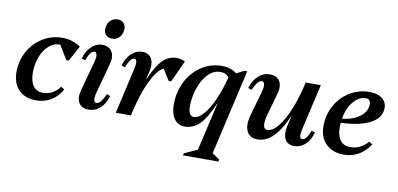

<svg xmlns="http://www.w3.org/2000/svg" viewBox="-84 -985 3087 1490"><g transform="rotate(10 1460.0 -240.5)"><path d="M219 13Q133 13 83 -38.5Q33 -90 33 -178Q33 -246 56.5 -304.5Q80 -363 122 -407Q164 -451 219.5 -476Q275 -501 339 -501Q420 -501 483 -456L417 -335H398L331 -446H329Q281 -446 242.5 -412.5Q204 -379 181.5 -322Q159 -265 159 -195Q159 -127 186 -90.5Q213 -54 262 -54Q341 -54 395 -125L422 -108Q389 -49 337 -18Q285 13 219 13Z M634 13Q579 13 556.5 -25Q534 -63 552 -128L615 -359Q625 -396 621.5 -417Q618 -438 602 -438Q571 -438 542 -360L514 -368Q529 -428 567.5 -464.5Q606 -501 655 -501Q707 -501 730 -462.5Q753 -424 736 -364L672 -128Q662 -91 665.5 -70Q669 -49 685 -49Q702 -49 718 -67.5Q734 -86 755 -131L782 -120Q764 -58 724.5 -22.5Q685 13 634 13ZM717 -561Q688 -561 670.5 -578.5Q653 -596 653 -624Q653 -664 676.5 -690Q700 -716 737 -716Q765 -716 782.5 -698.5Q800 -681 800 -654Q800 -613 777 -587Q754 -561 717 -561Z M847 0 929 -359Q947 -438 916 -438Q885 -438 856 -360L828 -368Q843 -428 881.5 -464.5Q920 -501 969 -501Q1020 -501 1041.5 -463.5Q1063 -426 1049 -364L1034 -297H1036Q1083 -407 1130 -454Q1177 -501 1241 -501Q1275 -501 1306 -485L1228 -314H1209L1153 -402Q1105 -379 1057 -282Q1009 -185 974 -34L966 0Z M1390 13Q1339 13 1309 -28.5Q1279 -70 1279 -142Q1279 -217 1303 -282.5Q1327 -348 1370.5 -397Q1414 -446 1471.5 -473.5Q1529 -501 1595 -501Q1665 -501 1714 -463L1774 -494H1796L1642 179L1701 219L1697 235H1417L1421 219L1525 171L1611 -204H1608Q1559 -88 1508.5 -37.5Q1458 13 1390 13ZM1405 -148Q1405 -73 1450 -73Q1486 -73 1524.5 -117.5Q1563 -162 1598.5 -240.5Q1634 -319 1660 -421Q1637 -453 1593 -453Q1550 -453 1515.5 -426Q1481 -399 1456 -354.5Q1431 -310 1418 -256Q1405 -202 1405 -148Z M1966 13Q1903 13 1880 -36Q1857 -85 1882 -170L1936 -359Q1946 -395 1942 -416.5Q1938 -438 1922 -438Q1905 -438 1889.5 -419.5Q1874 -401 1853 -357L1826 -368Q1844 -429 1883.5 -465Q1923 -501 1973 -501Q2030 -501 2052.5 -462.5Q2075 -424 2056 -359L2010 -197Q1975 -73 2028 -73Q2067 -73 2108.5 -122Q2150 -171 2187 -258Q2224 -345 2251 -458L2258 -487H2377L2294 -127Q2276 -49 2307 -49Q2324 -49 2338 -67Q2352 -85 2368 -126L2396 -119Q2380 -57 2342 -21.5Q2304 14 2254 14Q2202 14 2181.5 -25Q2161 -64 2176 -131L2195 -215H2194Q2098 13 1966 13Z M2645 13Q2556 13 2504 -38.5Q2452 -90 2452 -178Q2452 -246 2475.5 -304.5Q2499 -363 2541 -407Q2583 -451 2638.5 -476Q2694 -501 2758 -501Q2822 -501 2858.5 -473Q2895 -445 2895 -398Q2895 -321 2812.5 -276.5Q2730 -232 2579 -226Q2578 -209 2578 -191Q2578 -125 2605.5 -89Q2633 -53 2684 -53Q2765 -53 2824 -121L2850 -103Q2772 13 2645 13ZM2740 -448Q2702 -448 2670 -423.5Q2638 -399 2615.5 -356.5Q2593 -314 2583 -259Q2639 -265 2683 -285Q2727 -305 2752 -336.5Q2777 -368 2777 -407Q2777 -426 2767 -437Q2757 -448 2740 -448Z"/></g></svg>

Font: Platypi Medium
Style: Italic
Weight: 500
Italic angle: -13°
Designer: David Sargent
Foundry: Bolt Cutter Type
Version: Version 1.200; ttfautohint (v1.8.4.7-5d5b)